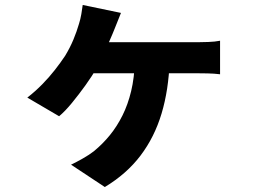

<svg xmlns="http://www.w3.org/2000/svg" viewBox="-20 -651 1040 773"><path d="M467 -599Q460 -581 454 -566.5Q448 -552 443 -539Q434 -516 420.5 -485.5Q407 -455 393.5 -425.5Q380 -396 369 -377Q351 -345 324 -307.5Q297 -270 269.5 -236.5Q242 -203 218 -183L90 -258Q122 -283 150 -311.5Q178 -340 201 -369.5Q224 -399 242 -426Q262 -459 275.5 -491.5Q289 -524 298 -555Q304 -574 307.5 -594.5Q311 -615 313 -631ZM335 -481Q353 -481 388.5 -481Q424 -481 469.5 -481Q515 -481 563 -481Q611 -481 654.5 -481Q698 -481 730.5 -481Q763 -481 775 -481Q792 -481 819 -482Q846 -483 866 -487V-352Q842 -355 816 -355.5Q790 -356 775 -356Q763 -356 730.5 -356Q698 -356 654 -356Q610 -356 561.5 -356Q513 -356 467 -356Q421 -356 384 -356Q347 -356 327 -356ZM663 -406Q659 -289 630.5 -194Q602 -99 546 -25Q490 49 402 102L266 12Q287 2 313.5 -13Q340 -28 359 -43Q394 -72 422.5 -107Q451 -142 473 -186Q495 -230 508 -284Q521 -338 523 -406Z"/></svg>

Font: Noto Sans KR ExtraBold
Style: Regular
Weight: 800
Designer: Ryoko NISHIZUKA  (kana, bopomofo & ideographs); Paul D. Hunt (Latin, Greek & Cyrillic); Sandoll Communications , Soo-you
Foundry: Adobe
Version: Version 2.004-H2;hotconv 1.0.118;makeotfexe 2.5.65603